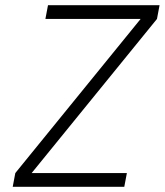

<svg xmlns="http://www.w3.org/2000/svg" viewBox="-20 -720 635 740"><path d="M29 0H459L469 -53H102L585 -647L595 -700H165L155 -647H522L39 -53Z"/></svg>

Font: Uncut Sans Light Italic
Style: Regular
Weight: 300
Italic angle: -11°
Designer: Kasper Nordkvist
Foundry: UNCUT.wtf
Version: Version 1.304;Glyphs 3.2 (3246)